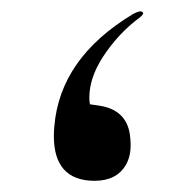

<svg xmlns="http://www.w3.org/2000/svg" viewBox="-20 -323 331 343"><path d="M140.6 -136.7 157.2 -134.3Q205.1 -127 211.9 -83.5Q213.4 -73.2 213.4 -64Q213.4 -43.5 205.1 -28.8Q188.5 0 148.9 0H147.5Q76.2 -1 76.2 -80.1Q76.2 -88.4 77.1 -97.7Q87.4 -219.2 216.8 -297.4Q226.1 -302.7 231 -302.7Q234.4 -302.7 235.8 -299.8V-299.3Q235.8 -296.9 230 -292Q191.4 -263.7 163.1 -220.2Q139.6 -183.1 139.6 -148.9Q139.6 -142.6 140.6 -136.7Z"/></svg>

Font: DimaThulth2
Style: Regular
Weight: 400
Designer: R.Balvardi
Foundry: R.Balvardi (R.Balvardi@gmail.com)
Version: Version 1.00;November 13, 2018;FontCreator 11.5.0.2427 64-bi